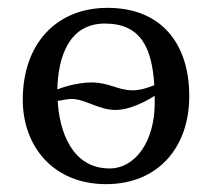

<svg xmlns="http://www.w3.org/2000/svg" viewBox="-20 -459 540 489"><path d="M38 -205C38 -85 117 10 250 10C382 10 462 -83 462 -214C462 -350 389 -439 254 -439C123 -439 38 -347 38 -205ZM373 -242C358 -236 338 -229 318 -229C280 -229 258 -249 213 -249C186 -249 149 -241 126 -231C128 -315 156 -399 247 -399C339 -399 367 -337 373 -242ZM374 -215C374 -209 374 -202 374 -196C374 -101 326 -30 259 -30C162 -30 131 -127 127 -202C139 -204 154 -207 162 -207C197 -207 231 -179 274 -179C311 -179 352 -201 374 -215Z"/></svg>

Font: Libertinus Sans
Style: Regular
Weight: 400
Designer: Philipp H. Poll, Khaled Hosny
Foundry: Caleb Maclennan
Version: Version 7.050;RELEASE